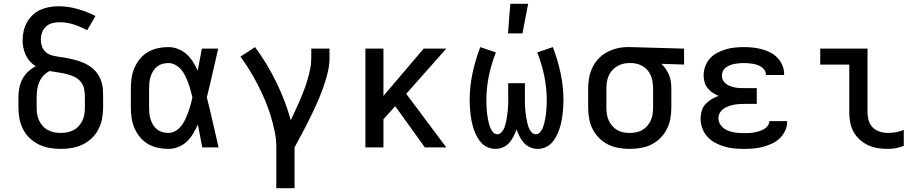

<svg xmlns="http://www.w3.org/2000/svg" viewBox="-20 -776 4840 1011"><path d="M300 8Q270 8 241 3Q212 -2 185 -15Q158 -28 136.5 -48.5Q115 -69 101.5 -95.5Q88 -122 82.5 -151Q77 -180 77 -210V-266Q77 -290 82 -314.5Q87 -339 98.5 -360.5Q110 -382 128 -399Q146 -416 168 -427Q151 -438 137.5 -453Q124 -468 115.5 -486.5Q107 -505 103 -525Q99 -545 99 -565Q99 -589 104.5 -613Q110 -637 122 -658.5Q134 -680 152 -697Q170 -714 192 -724Q214 -734 238.5 -738.5Q263 -743 287 -743Q338 -743 387.5 -729Q437 -715 483 -692L439 -617Q405 -635 368.5 -647Q332 -659 293 -659Q274 -659 255 -654Q236 -649 222 -636Q208 -623 201.5 -604.5Q195 -586 195 -567Q195 -549 201 -531.5Q207 -514 220.5 -502Q234 -490 251.5 -485Q269 -480 287 -477.5Q305 -475 322.5 -472Q340 -469 357.5 -465Q375 -461 392.5 -455.5Q410 -450 426 -442.5Q442 -435 457 -424.5Q472 -414 483.5 -400.5Q495 -387 503.5 -371Q512 -355 516.5 -337.5Q521 -320 522 -302Q523 -284 523 -266V-210Q523 -180 517.5 -151Q512 -122 498.5 -95.5Q485 -69 463.5 -48.5Q442 -28 415 -15Q388 -2 359 3Q330 8 300 8ZM300 -76Q318 -76 335 -79.5Q352 -83 367.5 -91Q383 -99 395 -112.5Q407 -126 414.5 -142Q422 -158 424.5 -175Q427 -192 427 -210V-266Q427 -288 422.5 -309.5Q418 -331 403.5 -347.5Q389 -364 368.5 -373Q348 -382 327 -387Q306 -392 284 -395Q262 -398 241 -402Q223 -393 209 -378Q195 -363 187 -344.5Q179 -326 176 -306Q173 -286 173 -266V-210Q173 -192 175.5 -175Q178 -158 185.5 -142Q193 -126 205 -112.5Q217 -99 232.5 -91Q248 -83 265 -79.5Q282 -76 300 -76Z M866 8Q838 8 810.5 2Q783 -4 759 -18Q735 -32 717 -54Q699 -76 688 -101.5Q677 -127 673 -154.5Q669 -182 669 -210V-310Q669 -338 673 -365.5Q677 -393 688 -418.5Q699 -444 717 -466Q735 -488 759 -502Q783 -516 810.5 -522Q838 -528 866 -528Q892 -528 917 -518.5Q942 -509 962 -491Q982 -473 996 -450.5Q1010 -428 1021 -404Q1027 -433 1032 -462Q1037 -491 1043 -520H1129Q1114 -456 1099.5 -391.5Q1085 -327 1069 -263Q1086 -198 1100.5 -132Q1115 -66 1131 0H1045Q1039 -30 1033.5 -60Q1028 -90 1022 -120Q1011 -96 997 -72.5Q983 -49 963.5 -30.5Q944 -12 918.5 -2Q893 8 866 8ZM866 -76Q886 -76 904 -86.5Q922 -97 934.5 -113Q947 -129 955.5 -147.5Q964 -166 971 -185Q978 -204 983.5 -223.5Q989 -243 993 -263Q989 -282 983.5 -301.5Q978 -321 971 -339.5Q964 -358 955.5 -376Q947 -394 934 -409.5Q921 -425 903 -434.5Q885 -444 866 -444Q850 -444 834.5 -439.5Q819 -435 806.5 -425Q794 -415 786 -401.5Q778 -388 773 -372.5Q768 -357 766.5 -341.5Q765 -326 765 -310V-210Q765 -194 766.5 -178.5Q768 -163 773 -147.5Q778 -132 786 -118.5Q794 -105 806.5 -95Q819 -85 834.5 -80.5Q850 -76 866 -76Z M1435 215V0Q1435 -43 1426 -86Q1417 -129 1404 -170.5Q1391 -212 1374 -252Q1357 -292 1337 -330.5Q1317 -369 1294.5 -406Q1272 -443 1246 -478L1323 -528Q1355 -485 1383 -438.5Q1411 -392 1434.5 -344Q1458 -296 1477.5 -245.5Q1497 -195 1511 -143Q1523 -169 1535.5 -195Q1548 -221 1559 -247.5Q1570 -274 1580.5 -301Q1591 -328 1599 -355.5Q1607 -383 1613 -411Q1619 -439 1619 -468V-520H1715V-468Q1715 -436 1708 -405Q1701 -374 1691.5 -344Q1682 -314 1670.5 -284.5Q1659 -255 1646 -226Q1633 -197 1619 -168.5Q1605 -140 1590.5 -111.5Q1576 -83 1561 -55.5Q1546 -28 1531 0V215Z M2217 0 2061 -217 1999 -148V0H1904V-520H1999V-271L2211 -520H2330L2119 -282L2330 0Z M2588 8Q2568 8 2549 0Q2530 -8 2516.5 -22Q2503 -36 2493 -54Q2483 -72 2476.5 -90.5Q2470 -109 2465.5 -128.5Q2461 -148 2458.5 -167.5Q2456 -187 2454.5 -207Q2453 -227 2453 -247Q2453 -319 2468 -390Q2483 -461 2509 -528L2591 -500Q2567 -439 2554 -375.5Q2541 -312 2541 -247Q2541 -234 2541.5 -222Q2542 -210 2543 -197.5Q2544 -185 2545.5 -172.5Q2547 -160 2549.5 -148Q2552 -136 2555 -124Q2558 -112 2563 -100.5Q2568 -89 2577 -79Q2586 -69 2599 -69Q2609 -69 2617.5 -76.5Q2626 -84 2631 -93.5Q2636 -103 2639 -113Q2642 -123 2644.5 -133.5Q2647 -144 2648.5 -154.5Q2650 -165 2651.5 -175.5Q2653 -186 2654 -196.5Q2655 -207 2655.5 -217.5Q2656 -228 2656 -238.5Q2656 -249 2656 -260V-338H2744V-260Q2744 -249 2744 -238.5Q2744 -228 2744.5 -217.5Q2745 -207 2746 -196.5Q2747 -186 2748.5 -175.5Q2750 -165 2751.5 -154.5Q2753 -144 2755.5 -133.5Q2758 -123 2761 -113Q2764 -103 2769 -93.5Q2774 -84 2782.5 -76.5Q2791 -69 2801 -69Q2814 -69 2823 -79Q2832 -89 2837 -100.5Q2842 -112 2845 -124Q2848 -136 2850.5 -148Q2853 -160 2854.5 -172.5Q2856 -185 2857 -197.5Q2858 -210 2858.5 -222Q2859 -234 2859 -247Q2859 -312 2846 -375.5Q2833 -439 2809 -500L2891 -528Q2917 -461 2932 -390Q2947 -319 2947 -247Q2947 -227 2945.5 -207Q2944 -187 2941.5 -167.5Q2939 -148 2934.5 -128.5Q2930 -109 2923.5 -90.5Q2917 -72 2907 -54Q2897 -36 2883.5 -22Q2870 -8 2851 0Q2832 8 2812 8Q2792 8 2772.5 0Q2753 -8 2739.5 -23Q2726 -38 2716.5 -56.5Q2707 -75 2700 -94Q2693 -75 2683.5 -56.5Q2674 -38 2660.5 -23Q2647 -8 2627.5 0Q2608 8 2588 8ZM2655 -600 2667 -756H2761L2731 -600Z M3296 8Q3267 8 3237.5 3Q3208 -2 3182 -15Q3156 -28 3135 -49Q3114 -70 3100.5 -96.5Q3087 -123 3082 -152Q3077 -181 3077 -210V-310Q3077 -338 3082 -366Q3087 -394 3099 -419.5Q3111 -445 3130.5 -466Q3150 -487 3175 -500.5Q3200 -514 3227.5 -521Q3255 -528 3283 -528H3300L3582 -520V-436L3462 -440Q3475 -428 3485.5 -413Q3496 -398 3503 -381Q3510 -364 3512.5 -346Q3515 -328 3515 -310V-210Q3515 -181 3510 -152Q3505 -123 3491.5 -96.5Q3478 -70 3457 -49Q3436 -28 3410 -15Q3384 -2 3354.5 3Q3325 8 3296 8ZM3296 -76Q3313 -76 3330.5 -79.5Q3348 -83 3362.5 -91.5Q3377 -100 3388.5 -113.5Q3400 -127 3407 -142.5Q3414 -158 3416.5 -175.5Q3419 -193 3419 -210V-310Q3419 -334 3413.5 -358Q3408 -382 3393.5 -401.5Q3379 -421 3357 -431.5Q3335 -442 3310 -444H3291Q3275 -444 3258.5 -439.5Q3242 -435 3227.5 -426Q3213 -417 3202 -404Q3191 -391 3184.5 -375.5Q3178 -360 3175.5 -343.5Q3173 -327 3173 -310V-210Q3173 -193 3175.5 -175.5Q3178 -158 3185 -142.5Q3192 -127 3203.5 -113.5Q3215 -100 3229.5 -91.5Q3244 -83 3261.5 -79.5Q3279 -76 3296 -76Z M3897 8Q3871 8 3845 5.5Q3819 3 3794 -4.5Q3769 -12 3745.5 -24.5Q3722 -37 3704.5 -56.5Q3687 -76 3678 -101Q3669 -126 3669 -152Q3669 -172 3675 -192.5Q3681 -213 3695 -228Q3709 -243 3726.5 -253.5Q3744 -264 3764 -271Q3747 -278 3732 -288Q3717 -298 3706 -312Q3695 -326 3690 -343.5Q3685 -361 3685 -379Q3685 -403 3693.5 -426.5Q3702 -450 3718 -468Q3734 -486 3756 -497.5Q3778 -509 3801 -516Q3824 -523 3848.5 -525.5Q3873 -528 3897 -528Q3921 -528 3944.5 -525.5Q3968 -523 3991 -517Q4014 -511 4035.5 -500Q4057 -489 4073.5 -472Q4090 -455 4099.5 -432.5Q4109 -410 4109 -387V-381H4013V-383Q4013 -395 4006.5 -405.5Q4000 -416 3990 -423Q3980 -430 3968.5 -434Q3957 -438 3945 -440Q3933 -442 3921 -443Q3909 -444 3897 -444Q3885 -444 3872.5 -443Q3860 -442 3847.5 -439.5Q3835 -437 3823.5 -432.5Q3812 -428 3802 -420.5Q3792 -413 3786.5 -401.5Q3781 -390 3781 -377Q3781 -365 3787 -353.5Q3793 -342 3803 -334.5Q3813 -327 3825 -322.5Q3837 -318 3849.5 -315.5Q3862 -313 3874.5 -312.5Q3887 -312 3900 -312H3965V-229H3900Q3885 -229 3870.5 -228Q3856 -227 3842 -224Q3828 -221 3814.5 -216Q3801 -211 3789 -202.5Q3777 -194 3770 -181Q3763 -168 3763 -153Q3763 -139 3770 -125.5Q3777 -112 3788 -103Q3799 -94 3812.5 -88.5Q3826 -83 3840 -80Q3854 -77 3868.5 -76Q3883 -75 3897 -75Q3911 -75 3924.5 -75.5Q3938 -76 3951 -78.5Q3964 -81 3977 -85Q3990 -89 4002 -95.5Q4014 -102 4022.5 -113.5Q4031 -125 4031 -138H4125V-135Q4125 -110 4114 -87Q4103 -64 4085 -47Q4067 -30 4044 -19.5Q4021 -9 3996.5 -2.5Q3972 4 3947 6Q3922 8 3897 8Z M4656 8Q4629 8 4602.5 4Q4576 0 4552 -11Q4528 -22 4508 -40Q4488 -58 4475 -81Q4462 -104 4457 -130.5Q4452 -157 4452 -184V-436H4299V-520H4548V-184Q4548 -162 4554.5 -140.5Q4561 -119 4576.5 -104Q4592 -89 4613 -82.5Q4634 -76 4656 -76Q4677 -76 4698.5 -80Q4720 -84 4739 -92V-8Q4720 0 4698.5 4Q4677 8 4656 8Z"/></svg>

Font: Iosevka Medium Extended
Style: Regular
Weight: 500
Width: 7
Monospace: yes
Designer: Belleve Invis
Foundry: Belleve Invis
Version: Version 32.5.0; ttfautohint (v1.8.4)